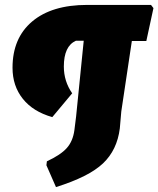

<svg xmlns="http://www.w3.org/2000/svg" viewBox="-20 -667 645 782"><path d="M595 -647 605 -634 576 -500H517L474 -213L468 -144Q457 -56 399.5 -1.5Q342 53 208 95L169 6L171 -10Q227 -36 252 -64Q277 -92 283 -137L290 -193L321 -501H289Q240 -479 240 -396Q240 -336 274 -287L193 -190Q115 -212 73 -264.5Q31 -317 31 -391Q31 -512 111 -579.5Q191 -647 335 -647Z"/></svg>

Font: Alegreya Sans Black
Style: Italic
Weight: 900
Italic angle: -7°
Designer: Juan Pablo del Peral
Foundry: Huerta Tipografica
Version: Version 2.007